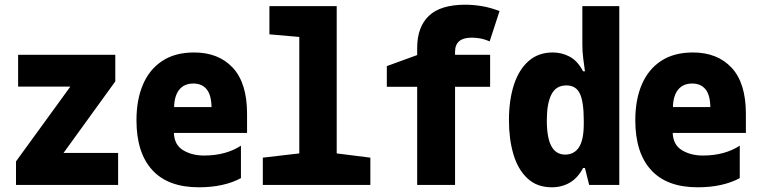

<svg xmlns="http://www.w3.org/2000/svg" viewBox="-20 -786 3220 816"><path d="M48 0V-100L279 -418H57V-553H470V-440L250 -136H482V0Z M825 10Q694 10 627 -63.5Q560 -137 560 -275Q560 -362 587.5 -426.5Q615 -491 669.5 -527Q724 -563 805 -563Q909 -563 969.5 -498Q1030 -433 1030 -302V-221H719Q721 -170 758.5 -147.5Q796 -125 847 -125Q895 -125 934.5 -136Q974 -147 1004 -167V-29Q969 -10 924 0Q879 10 825 10ZM879 -331Q878 -383 858 -407Q838 -431 802 -431Q763 -431 742 -405Q721 -379 720 -331Z M1097 0V-116L1252 -134V-629L1125 -640V-760H1411V-134L1554 -116V0Z M1753 0V-417H1624V-505L1753 -552V-582Q1753 -671 1802.5 -718.5Q1852 -766 1958 -766Q1991 -766 2027.5 -760Q2064 -754 2103 -739L2061 -610Q2038 -620 2019 -623Q2000 -626 1985 -626Q1914 -626 1914 -566V-553H2063V-417H1914V0Z M2325 10Q2262 10 2221.5 -28Q2181 -66 2162 -130.5Q2143 -195 2143 -275Q2143 -360 2164 -425Q2185 -490 2226.5 -526.5Q2268 -563 2329 -563Q2368 -563 2401.5 -545Q2435 -527 2458 -483H2466Q2462 -511 2458.5 -539.5Q2455 -568 2455 -597V-760H2612V0H2484L2466 -72H2458Q2436 -30 2402 -10Q2368 10 2325 10ZM2382 -129Q2420 -129 2440.5 -160Q2461 -191 2461 -259V-274Q2461 -353 2444.5 -388Q2428 -423 2387 -423Q2343 -423 2323.5 -384.5Q2304 -346 2304 -275Q2304 -200 2323.5 -164.5Q2343 -129 2382 -129Z M2945 10Q2814 10 2747 -63.5Q2680 -137 2680 -275Q2680 -362 2707.5 -426.5Q2735 -491 2789.5 -527Q2844 -563 2925 -563Q3029 -563 3089.5 -498Q3150 -433 3150 -302V-221H2839Q2841 -170 2878.5 -147.5Q2916 -125 2967 -125Q3015 -125 3054.5 -136Q3094 -147 3124 -167V-29Q3089 -10 3044 0Q2999 10 2945 10ZM2999 -331Q2998 -383 2978 -407Q2958 -431 2922 -431Q2883 -431 2862 -405Q2841 -379 2840 -331Z"/></svg>

Font: Noto Sans Mono Condensed Black
Style: Regular
Weight: 900
Width: 3
Designer: Monotype Design Team
Foundry: Monotype Imaging Inc.
Version: Version 2.014